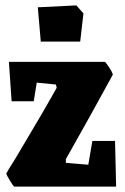

<svg xmlns="http://www.w3.org/2000/svg" viewBox="-20 -691 463 711"><path d="M3 -48Q14 -68 24.5 -84Q35 -100 43 -114Q144 -283 190 -366L187 -378L116 -385L105 -316H23L13 -462H369Q376 -454 385.5 -439.5Q395 -425 398 -415Q318 -268 241 -132L224 -102V-88L307 -81L322 -169H406L410 0H32Q26 -7 16.5 -22.5Q7 -38 3 -48ZM120 -664 263 -671 289 -641 277 -537H131Z"/></svg>

Font: Grenze Black
Style: Regular
Weight: 900
Designer: Renata Polastri
Foundry: Omnibus-Type
Version: Version 1.002; ttfautohint (v1.8)